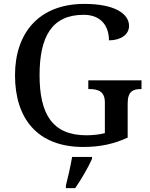

<svg xmlns="http://www.w3.org/2000/svg" viewBox="-20 -744 769 985"><path d="M407 10C495 10 565 -6 635 -38V-214C635 -275 663 -287 701 -287H706V-332H433V-287H439C484 -287 518 -275 518 -218V-61C492 -54 457 -50 423 -50C248 -50 183 -160 183 -358C183 -556 246 -668 409 -668C504 -668 539 -604 539 -537C600 -537 642 -567 642 -611C642 -675 566 -724 413 -724C179 -724 57 -574 57 -358C57 -137 171 10 407 10ZM318 208V221H366C395 179 434 113 452 71V61H350C342 108 329 165 318 208Z"/></svg>

Font: Noto Serif Gurmukhi Medium
Style: Regular
Weight: 500
Designer: Vaibhav Singh and the Monotype Design Team
Foundry: Monotype Imaging Inc.
Version: Version 2.004